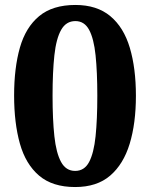

<svg xmlns="http://www.w3.org/2000/svg" viewBox="-20 -744 605 774"><path d="M282.9 10Q191.6 10 137.6 -36Q83.6 -82 60.2 -165Q36.9 -248 36.9 -359Q36.9 -470 60.2 -552Q83.6 -634 137.9 -679Q192.2 -724 283.9 -724Q370.6 -724 424.6 -679Q478.7 -634 503.3 -551.5Q527.9 -469 527.9 -358Q527.9 -247 502.8 -164.5Q477.7 -82 424.1 -36Q370.6 10 282.9 10ZM282.9 -55Q320.3 -55 339.3 -91.1Q358.3 -127.1 365.3 -194.8Q372.3 -262.5 372.3 -358Q372.3 -453.5 365.3 -520.9Q358.3 -588.3 339.3 -623.6Q320.3 -659 283.9 -659Q246.5 -659 226.5 -623.6Q206.5 -588.3 199.2 -520.9Q191.9 -453.5 191.9 -358Q191.9 -262.5 199.2 -194.8Q206.5 -127.1 226.2 -91.1Q245.9 -55 282.9 -55Z"/></svg>

Font: Noto Serif Hebrew
Style: Regular
Weight: 400
Designer: Monotype Design Team
Foundry: Monotype Imaging Inc.
Version: Version 2.003